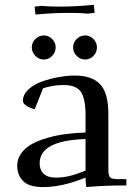

<svg xmlns="http://www.w3.org/2000/svg" viewBox="-20 -763 559 790"><path d="M50.8 -81.1Q50.8 -109.9 67.9 -133.1Q85 -156.2 112.5 -171.1Q140.1 -186 177.7 -196.5Q215.3 -207 253.2 -211.7Q291 -216.3 332 -217.8V-290Q332 -322.8 327.4 -345.5Q322.8 -368.2 315.2 -381.3Q307.6 -394.5 294.9 -401.6Q282.2 -408.7 269.5 -410.9Q256.8 -413.1 237.8 -413.1Q200.7 -413.1 157.2 -399.9L123 -314Q104 -317.9 89.1 -327.4Q74.2 -336.9 74.2 -348.1Q74.2 -373.5 96.4 -394.5Q118.7 -415.5 152.6 -427.5Q186.5 -439.5 221.9 -445.8Q257.3 -452.1 288.1 -452.1Q357.9 -452.1 391.8 -416.5Q425.8 -380.9 425.8 -294.9V-65.9Q425.8 -41 432.9 -33.4Q439.9 -25.9 464.8 -25.9H500V0Q404.8 0 335 6.8L332 -21V-32.2Q235.8 6.8 158.2 6.8Q99.6 6.8 75.2 -18.1Q50.8 -43 50.8 -81.1ZM125.5 -533Q110.8 -547.9 110.8 -567.9Q110.8 -587.9 125.5 -602.5Q140.1 -617.2 160.2 -617.2Q180.2 -617.2 194.6 -602.5Q209 -587.9 209 -567.9Q209 -547.9 194.6 -533Q180.2 -518.1 160.2 -518.1Q140.1 -518.1 125.5 -533ZM123 -731V-735.8L150.9 -738.8Q180.7 -735.8 225.1 -735.8Q291 -735.8 366.2 -743.2L369.1 -714.8V-710L340.8 -707Q311 -710 267.1 -710Q196.3 -710 126 -703.1ZM143.1 -90.8Q143.1 -63.5 159.9 -47.9Q176.8 -32.2 208 -32.2Q234.9 -32.2 261.5 -37.8Q288.1 -43.5 332 -61V-190.9Q143.1 -185.1 143.1 -90.8ZM295.4 -533Q280.8 -547.9 280.8 -567.9Q280.8 -587.9 295.4 -602.5Q310.1 -617.2 330.1 -617.2Q350.1 -617.2 364.5 -602.5Q378.9 -587.9 378.9 -567.9Q378.9 -547.9 364.5 -533Q350.1 -518.1 330.1 -518.1Q310.1 -518.1 295.4 -533Z"/></svg>

Font: Dihjauti S
Style: Bold
Weight: 700
Designer: T. Christopher White
Version: Version 3.0.0